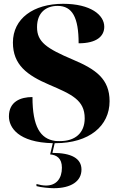

<svg xmlns="http://www.w3.org/2000/svg" viewBox="-20 -744 636 1011"><path d="M271 10C450 10 557 -81 557 -211C557 -328 485 -379 364 -430C225 -489 175 -523 175 -601C175 -681 226 -713 283 -713C361 -713 394 -652 394 -516C490 -516 529 -554 529 -603C529 -665 458 -724 312 -724C156 -724 48 -646 48 -520C48 -403 122 -348 239 -298C358 -247 426 -217 426 -121C426 -44 376 -1 296 -1C287 -1 278 -1 270 -2C193 -13 151 -76 151 -233C88 -233 27 -209 27 -131C27 -73 76 6 258 10L244 69C278 72 306 89 306 139C306 196 277 233 222 233C207 233 190 230 172 225V236C196 243 242 247 263 247C355 247 409 210 409 149C409 90 356 61 256 61L268 10Z"/></svg>

Font: Noto Serif Display ExtraBold
Style: Regular
Weight: 800
Designer: Monotype Design Team
Foundry: Monotype Imaging Inc.
Version: Version 2.009